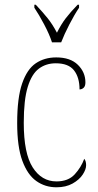

<svg xmlns="http://www.w3.org/2000/svg" viewBox="-20 -786 417 816"><path d="M220 10Q172 10 134.5 -16.5Q97 -43 75 -102.5Q53 -162 53 -263Q53 -370 74 -431Q95 -492 132 -517Q169 -542 219 -542Q279 -542 311 -510.5Q343 -479 343 -436Q343 -420 335.5 -413Q328 -406 318 -406Q318 -457 294.5 -487Q271 -517 217 -517Q176 -517 145.5 -494.5Q115 -472 98 -417Q81 -362 81 -264Q81 -134 119 -74.5Q157 -15 220 -15Q270 -15 297.5 -45Q325 -75 338 -111Q346 -102 346 -84Q346 -66 331.5 -44Q317 -22 288.5 -6Q260 10 220 10ZM201 -606Q190 -640 167.5 -682.5Q145 -725 126 -753V-766H132Q162 -734 182.5 -708.5Q203 -683 222 -647Q240 -683 259.5 -708.5Q279 -734 310 -766H316V-753Q297 -725 275 -682.5Q253 -640 240 -606Z"/></svg>

Font: Noto Serif Ethiopic Condensed Thin
Style: Regular
Weight: 100
Width: 3
Designer: Monotype Design Team
Foundry: Monotype Imaging Inc.
Version: Version 2.102; ttfautohint (v1.8.4.7-5d5b)